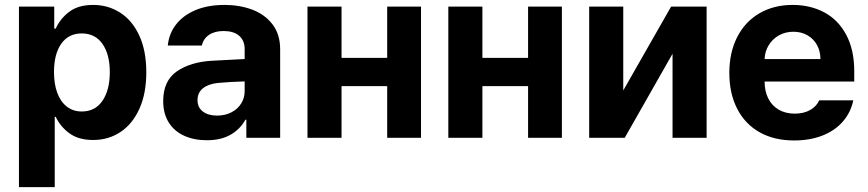

<svg xmlns="http://www.w3.org/2000/svg" viewBox="-20 -557 3507 776"><path d="M56.6 -530.3H199.2V-441.4H205.1Q223.1 -481.4 259.8 -509.3Q296.4 -537.1 356.4 -537.1Q416.5 -537.1 465.3 -506.1Q514.2 -475.1 542.7 -413.8Q571.3 -352.5 571.3 -264.6Q571.3 -178.7 543.2 -116.9Q515.1 -55.2 466.6 -23.2Q418 8.8 356.4 8.8Q297.4 8.8 260.5 -18.3Q223.6 -45.4 205.1 -85H201.2V199.2H56.6ZM310.5 -106.4Q364.7 -106.4 394.3 -149.9Q423.8 -193.4 423.8 -265.6Q423.8 -336.9 394.3 -379.4Q364.7 -421.9 310.5 -421.9Q256.8 -421.9 227.5 -380.1Q198.2 -338.4 198.2 -265.6Q198.2 -217.8 211.4 -181.9Q224.6 -146 250 -126.2Q275.4 -106.4 310.5 -106.4Z M836.9 -311.5Q890.6 -314.9 968.8 -318.4V-361.3Q967.8 -394.5 945.8 -413.1Q923.8 -431.6 883.8 -431.6Q847.7 -431.6 824.7 -416Q801.8 -400.4 795.9 -373H658.2Q662.6 -419.9 690.7 -457Q718.8 -494.1 769 -515.6Q819.3 -537.1 887.7 -537.1Q948.2 -537.1 999.3 -518.1Q1050.3 -499 1081.3 -458.7Q1112.3 -418.5 1112.3 -357.4V0H975.6V-73.2H971.7Q950.7 -34.7 911.9 -12.5Q873 9.8 816.4 9.8Q764.6 9.8 724.9 -8.1Q685.1 -25.9 662.4 -61.5Q639.6 -97.2 639.6 -148.4Q639.6 -230.5 694.8 -268.6Q750 -306.6 836.9 -311.5ZM857.4 -89.8Q889.6 -89.8 915.3 -103Q940.9 -116.2 955.1 -139.2Q969.2 -162.1 968.8 -189.5V-228Q945.8 -227.5 912.1 -225.6Q878.4 -223.6 860.4 -221.7Q822.3 -217.8 800.3 -200.2Q778.3 -182.6 778.3 -152.3Q778.3 -122.6 800 -106.2Q821.8 -89.8 857.4 -89.8Z M1360.4 -323.2H1544.9V-530.3H1681.6V0H1544.9V-209H1360.4V0H1222.7V-530.3H1360.4Z M1929.7 -323.2H2114.3V-530.3H2251V0H2114.3V-209H1929.7V0H1792V-530.3H1929.7Z M2692.4 -530.3H2835.9V0H2698.2V-339.8L2504.9 0H2361.3V-530.3H2499V-191.4Z M2927.7 -262.7Q2927.7 -344.2 2959.2 -406.5Q2990.7 -468.8 3048.8 -502.9Q3106.9 -537.1 3183.6 -537.1Q3254.9 -537.1 3311.3 -507.1Q3367.7 -477.1 3400.1 -416.5Q3432.6 -356 3432.6 -268.6V-227.5H3070.3Q3070.3 -188 3085.2 -158.7Q3100.1 -129.4 3127.7 -113.5Q3155.3 -97.7 3192.4 -97.7Q3228 -97.7 3253.9 -112.1Q3279.8 -126.5 3291 -151.4H3428.7Q3418.5 -102.5 3386.7 -65.9Q3355 -29.3 3304.4 -9.3Q3253.9 10.7 3189.5 10.7Q3108.9 10.7 3050 -22.5Q2991.2 -55.7 2959.5 -117.4Q2927.7 -179.2 2927.7 -262.7ZM3295.9 -318.4Q3295.9 -350.1 3282 -375.2Q3268.1 -400.4 3243.2 -414.6Q3218.3 -428.7 3186.5 -428.7Q3154.3 -428.7 3128.2 -414.1Q3102.1 -399.4 3086.7 -374Q3071.3 -348.6 3070.3 -318.4Z"/></svg>

Font: Pretendard JP
Style: Bold
Weight: 700
Designer: Base glyphs from Inter by Rasmus Andersson; Hangeul glyphs from Noto Sans CJK(Source Han Sans) by Jang Soo-young and Kan
Foundry: Kil Hyung-jin
Version: Version 1.309